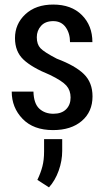

<svg xmlns="http://www.w3.org/2000/svg" viewBox="-20 -558 459 838"><path d="M288.1 -132.3Q288.1 -163.6 269.8 -184.3Q251.5 -205.1 198.2 -231Q119.1 -263.2 82.3 -298.1Q45.4 -333 45.4 -391.6Q45.4 -453.6 90.8 -495.8Q136.2 -538.1 212.4 -538.1Q291.5 -538.1 337.4 -492.2Q383.3 -446.3 383.3 -374H285.6Q285.6 -412.6 266.6 -439.2Q247.6 -465.8 212.4 -465.8Q177.7 -465.8 159.2 -445.1Q140.6 -424.3 140.6 -395.5Q140.6 -364.7 156.5 -347.7Q172.4 -330.6 228 -301.8Q308.6 -271.5 346.2 -234.6Q383.8 -197.8 383.8 -137.2Q383.8 -70.3 337.2 -30.3Q290.5 9.8 211.4 9.8Q126 9.8 78.6 -39.3Q31.2 -88.4 31.2 -158.2H126Q127.4 -106 151.6 -83.7Q175.8 -61.5 212.9 -61.5Q249 -61.5 268.6 -81.1Q288.1 -100.6 288.1 -132.3ZM251.5 100.6Q251.5 144 236.1 187Q220.7 230 193.8 259.8L143.1 227.1Q157.7 196.8 165 168.5Q172.4 140.1 172.4 103.5V49.3H251.5Z"/></svg>

Font: Franco
Style: Regular
Weight: 400
Designer: Google
Version: Version 1.200311; 2013